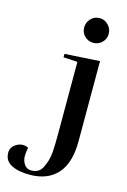

<svg xmlns="http://www.w3.org/2000/svg" viewBox="-311 -806 749 1134"><g transform="rotate(15 63.5 -238.5)"><path d="M219 -4Q219 129 159.5 195.5Q100 262 -11 262Q-80 262 -122.5 239.5Q-165 217 -165 168Q-165 132 -129 112Q-110 102 -92.5 102Q-75 102 -59 110Q-65 136 -65 163.5Q-65 191 -49.5 213Q-34 235 -8 235Q18 235 35 224.5Q52 214 62 192.5Q72 171 78.5 150Q85 129 88 96Q91 49 91 -13V-455L5 -460V-481L219 -494ZM227 -662.5Q227 -632 205.5 -610Q184 -588 152 -588Q120 -588 98.5 -609.5Q77 -631 77 -662.5Q77 -694 99 -716.5Q121 -739 152 -739Q183 -739 205 -716Q227 -693 227 -662.5Z"/></g></svg>

Font: Rufina
Style: Bold
Weight: 700
Designer: Martin Sommaruga
Foundry: Martin Sommaruga
Version: Version 1.001